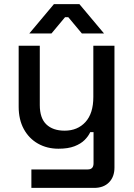

<svg xmlns="http://www.w3.org/2000/svg" viewBox="-20 -716 654 936"><path d="M133 200V110H408Q436 110 436 80V-72H420Q411 -52 392.5 -33.5Q374 -15 343 -3Q312 9 265 9Q209 9 165 -16Q121 -41 96 -87Q71 -133 71 -196V-493H174V-204Q174 -140 206 -109.5Q238 -79 295 -79Q358 -79 396.5 -121Q435 -163 435 -243V-493H538V101Q538 146 511.5 173Q485 200 439 200ZM123 -553 243 -696H367L487 -553H379L313 -632H297L231 -553Z"/></svg>

Font: Space Grotesk Medium
Style: Regular
Weight: 500
Designer: Florian Karsten
Foundry: Florian Karsten
Version: Version 2.000